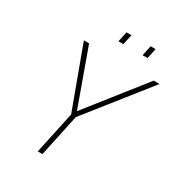

<svg xmlns="http://www.w3.org/2000/svg" viewBox="-203 -1010 1061 1143"><g transform="rotate(30 327.5 -439.0)"><path d="M228 0 290 -290 135 -710H171L310 -324L615 -710H655L322 -290L260 0ZM316 -808 331 -878H365L350 -808ZM482 -808 497 -878H531L516 -808Z"/></g></svg>

Font: Geist Mono Thin
Style: Italic
Weight: 100
Italic angle: -12°
Monospace: yes
Designer: Basement.studio, Andrés Briganti, Mateo Zaragoza
Foundry: Basement.studio, Vercel, Andrés Briganti, Guido Ferreyra, Mateo Zaragoza
Version: Version 1.500; ttfautohint (v1.8.4.7-5d5b)